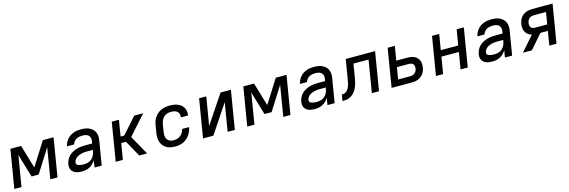

<svg xmlns="http://www.w3.org/2000/svg" viewBox="34 -1514 7432 2508"><g transform="rotate(-15 3750.0 -260.0)"><path d="M27 0 113 -520H258L352 -204L552 -520H697L611 0H514L583 -416L383 -100H287L193 -416L124 0Z M943 8Q922 8 901.5 5.5Q881 3 862 -3.5Q843 -10 827.5 -22Q812 -34 802.5 -51Q793 -68 791 -88.5Q789 -109 792 -130Q797 -158 810 -186Q823 -214 845 -236Q867 -258 894.5 -273Q922 -288 951 -296.5Q980 -305 1009 -308Q1038 -311 1066 -311H1163L1168 -341Q1172 -363 1167 -384.5Q1162 -406 1147 -420Q1132 -434 1110 -439Q1088 -444 1066 -444Q1045 -444 1024.5 -440.5Q1004 -437 985 -426.5Q966 -416 951.5 -398.5Q937 -381 932 -360H836Q841 -385 852.5 -409Q864 -433 881 -453Q898 -473 920.5 -488Q943 -503 967.5 -512Q992 -521 1016.5 -524.5Q1041 -528 1066 -528Q1095 -528 1123.5 -524Q1152 -520 1176.5 -509Q1201 -498 1221 -480Q1241 -462 1252.5 -437.5Q1264 -413 1266 -384.5Q1268 -356 1263 -327L1209 0H1112L1127 -94Q1112 -70 1092 -50Q1072 -30 1047 -16.5Q1022 -3 995.5 2.5Q969 8 943 8ZM992 -76Q1019 -76 1046.5 -84Q1074 -92 1096 -111.5Q1118 -131 1130 -157.5Q1142 -184 1147 -211L1149 -228H1066Q1049 -228 1031.5 -226.5Q1014 -225 996 -220.5Q978 -216 961 -209Q944 -202 928.5 -190.5Q913 -179 902.5 -163Q892 -147 889 -130Q888 -121 889.5 -112.5Q891 -104 896.5 -98.5Q902 -93 909.5 -89.5Q917 -86 925 -84Q933 -82 941.5 -80Q950 -78 958 -77.5Q966 -77 974.5 -76.5Q983 -76 992 -76Z M1398 0 1484 -520H1581L1545 -302H1594L1788 -520H1909L1790 -387L1677 -260L1823 0H1717L1595 -218H1531L1495 0Z M2203 8Q2171 8 2140.5 2.5Q2110 -3 2084.5 -18Q2059 -33 2041 -56Q2023 -79 2013.5 -107.5Q2004 -136 2004 -167.5Q2004 -199 2009 -231L2026 -331Q2030 -358 2040 -385Q2050 -412 2067 -435.5Q2084 -459 2107 -478Q2130 -497 2157 -508Q2184 -519 2211 -523.5Q2238 -528 2266 -528Q2293 -528 2320.5 -524.5Q2348 -521 2372.5 -511.5Q2397 -502 2417.5 -486Q2438 -470 2451 -448Q2464 -426 2468 -399Q2472 -372 2468 -344L2467 -340H2371V-342Q2375 -365 2368.5 -386Q2362 -407 2346.5 -420.5Q2331 -434 2309.5 -439Q2288 -444 2265 -444Q2249 -444 2231.5 -441Q2214 -438 2198 -430.5Q2182 -423 2168 -410.5Q2154 -398 2144.5 -383Q2135 -368 2129 -351Q2123 -334 2120 -317L2104 -217Q2101 -200 2100.5 -182Q2100 -164 2103.5 -147.5Q2107 -131 2116 -117Q2125 -103 2138.5 -93.5Q2152 -84 2168.5 -80Q2185 -76 2203 -76Q2227 -76 2251 -82.5Q2275 -89 2295.5 -105Q2316 -121 2329 -143.5Q2342 -166 2346 -190H2442Q2437 -163 2426 -137Q2415 -111 2398.5 -87Q2382 -63 2359.5 -44Q2337 -25 2311 -13Q2285 -1 2257.5 3.5Q2230 8 2203 8Z M2579 0 2665 -520H2762L2698 -136L2955 -520H3095L3009 0H2912L2975 -384L2719 0Z M3177 0 3263 -520H3408L3502 -204L3702 -520H3847L3761 0H3664L3733 -416L3533 -100H3437L3343 -416L3274 0Z M4093 8Q4072 8 4051.5 5.5Q4031 3 4012 -3.5Q3993 -10 3977.5 -22Q3962 -34 3952.5 -51Q3943 -68 3941 -88.5Q3939 -109 3942 -130Q3947 -158 3960 -186Q3973 -214 3995 -236Q4017 -258 4044.5 -273Q4072 -288 4101 -296.5Q4130 -305 4159 -308Q4188 -311 4216 -311H4313L4318 -341Q4322 -363 4317 -384.5Q4312 -406 4297 -420Q4282 -434 4260 -439Q4238 -444 4216 -444Q4195 -444 4174.5 -440.5Q4154 -437 4135 -426.5Q4116 -416 4101.5 -398.5Q4087 -381 4082 -360H3986Q3991 -385 4002.5 -409Q4014 -433 4031 -453Q4048 -473 4070.5 -488Q4093 -503 4117.5 -512Q4142 -521 4166.5 -524.5Q4191 -528 4216 -528Q4245 -528 4273.5 -524Q4302 -520 4326.5 -509Q4351 -498 4371 -480Q4391 -462 4402.5 -437.5Q4414 -413 4416 -384.5Q4418 -356 4413 -327L4359 0H4262L4277 -94Q4262 -70 4242 -50Q4222 -30 4197 -16.5Q4172 -3 4145.5 2.5Q4119 8 4093 8ZM4142 -76Q4169 -76 4196.5 -84Q4224 -92 4246 -111.5Q4268 -131 4280 -157.5Q4292 -184 4297 -211L4299 -228H4216Q4199 -228 4181.5 -226.5Q4164 -225 4146 -220.5Q4128 -216 4111 -209Q4094 -202 4078.5 -190.5Q4063 -179 4052.5 -163Q4042 -147 4039 -130Q4038 -121 4039.5 -112.5Q4041 -104 4046.5 -98.5Q4052 -93 4059.5 -89.5Q4067 -86 4075 -84Q4083 -82 4091.5 -80Q4100 -78 4108 -77.5Q4116 -77 4124.5 -76.5Q4133 -76 4142 -76Z M4465 0 4479 -84Q4494 -84 4509 -87.5Q4524 -91 4537 -100.5Q4550 -110 4559.5 -123Q4569 -136 4576 -150Q4583 -164 4587.5 -178.5Q4592 -193 4594.5 -207.5Q4597 -222 4600 -236.5Q4603 -251 4606 -266L4648 -520H5045L4959 0H4862L4934 -436H4730L4702 -267Q4698 -243 4693.5 -219Q4689 -195 4682 -171.5Q4675 -148 4664.5 -124.5Q4654 -101 4639 -80Q4624 -59 4604.5 -42Q4585 -25 4561.5 -15Q4538 -5 4513.5 -2.5Q4489 0 4465 0Z M5129 0 5215 -520H5312L5280 -328H5431Q5456 -328 5480 -324Q5504 -320 5524.5 -310Q5545 -300 5561 -283Q5577 -266 5585.5 -244.5Q5594 -223 5595 -198.5Q5596 -174 5591 -149Q5588 -128 5580 -107Q5572 -86 5558.5 -68Q5545 -50 5526 -36Q5507 -22 5486.5 -14Q5466 -6 5444.5 -3Q5423 0 5402 0ZM5402 -84Q5419 -84 5435 -88.5Q5451 -93 5465 -104Q5479 -115 5486.5 -130.5Q5494 -146 5497 -162Q5499 -178 5497 -194Q5495 -210 5486 -222Q5477 -234 5462 -239Q5447 -244 5431 -244H5266L5240 -84Z M5729 0 5815 -520H5912L5877 -310H6113L6148 -520H6245L6159 0H6062L6099 -226H5863L5826 0Z M6493 8Q6472 8 6451.5 5.5Q6431 3 6412 -3.5Q6393 -10 6377.5 -22Q6362 -34 6352.5 -51Q6343 -68 6341 -88.5Q6339 -109 6342 -130Q6347 -158 6360 -186Q6373 -214 6395 -236Q6417 -258 6444.5 -273Q6472 -288 6501 -296.5Q6530 -305 6559 -308Q6588 -311 6616 -311H6713L6718 -341Q6722 -363 6717 -384.5Q6712 -406 6697 -420Q6682 -434 6660 -439Q6638 -444 6616 -444Q6595 -444 6574.5 -440.5Q6554 -437 6535 -426.5Q6516 -416 6501.5 -398.5Q6487 -381 6482 -360H6386Q6391 -385 6402.5 -409Q6414 -433 6431 -453Q6448 -473 6470.5 -488Q6493 -503 6517.5 -512Q6542 -521 6566.5 -524.5Q6591 -528 6616 -528Q6645 -528 6673.5 -524Q6702 -520 6726.5 -509Q6751 -498 6771 -480Q6791 -462 6802.5 -437.5Q6814 -413 6816 -384.5Q6818 -356 6813 -327L6759 0H6662L6677 -94Q6662 -70 6642 -50Q6622 -30 6597 -16.5Q6572 -3 6545.5 2.5Q6519 8 6493 8ZM6542 -76Q6569 -76 6596.5 -84Q6624 -92 6646 -111.5Q6668 -131 6680 -157.5Q6692 -184 6697 -211L6699 -228H6616Q6599 -228 6581.5 -226.5Q6564 -225 6546 -220.5Q6528 -216 6511 -209Q6494 -202 6478.5 -190.5Q6463 -179 6452.5 -163Q6442 -147 6439 -130Q6438 -121 6439.5 -112.5Q6441 -104 6446.5 -98.5Q6452 -93 6459.5 -89.5Q6467 -86 6475 -84Q6483 -82 6491.5 -80Q6500 -78 6508 -77.5Q6516 -77 6524.5 -76.5Q6533 -76 6542 -76Z M6905 0 7079 -198Q7053 -205 7030.5 -221Q7008 -237 6995 -261Q6982 -285 6979.5 -314Q6977 -343 6982 -372Q6986 -393 6994 -414Q7002 -435 7015.5 -453Q7029 -471 7047.5 -484.5Q7066 -498 7087 -506Q7108 -514 7129.5 -517Q7151 -520 7172 -520H7445L7359 0H7262L7293 -191H7193L7082 -64L7026 0ZM7142 -275H7307L7334 -436H7172Q7156 -436 7139 -431.5Q7122 -427 7108.5 -416.5Q7095 -406 7087.5 -390Q7080 -374 7077 -358Q7074 -342 7076 -326Q7078 -310 7087 -297.5Q7096 -285 7111 -280Q7126 -275 7142 -275Z"/></g></svg>

Font: Iosevka Custom Medium Oblique
Style: Regular
Weight: 500
Italic angle: -9°
Designer: Belleve Invis
Foundry: Belleve Invis
Version: Version 27.0.1